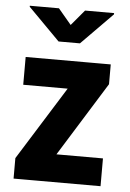

<svg xmlns="http://www.w3.org/2000/svg" viewBox="-53 -790 562 830"><g transform="rotate(5 227.5 -375.0)"><path d="M415 -120.6V0H75.2V-120.6ZM413.1 -442.4 138.2 0H37.6V-88.9L312 -528.3H413.1ZM363.3 -528.3V-407.7H43.9V-528.3ZM168.9 -750.5 225.6 -683.1 282.2 -750.5H408.2V-745.1L272.5 -607.4H179.7L42.5 -746.1V-750.5Z"/></g></svg>

Font: Roboto Condensed ExtraBold
Style: Regular
Weight: 800
Designer: Christian Robertson
Foundry: Google
Version: Version 3.008; 2023